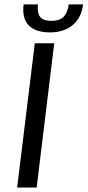

<svg xmlns="http://www.w3.org/2000/svg" viewBox="-20 -834 390 854"><path d="M56.2 0ZM143.1 0H56.2L134.8 -641.6H221.2ZM202.1 -689.9Q170.9 -689.9 147.2 -697.5Q123.5 -705.1 108.4 -720.5Q93.3 -735.8 87.2 -759.3Q81.1 -782.7 85 -814.5H148.9Q144.5 -779.8 157.2 -760.5Q169.9 -741.2 208.5 -741.2Q246.6 -741.2 263.9 -760.3Q281.2 -779.3 285.6 -814.5H349.6Q342.3 -754.9 303.2 -722.4Q264.2 -689.9 202.1 -689.9Z"/></svg>

Font: Carlito
Style: Italic
Weight: 400
Italic angle: -7°
Designer: Lukasz Dziedzic
Foundry: tyPoland Lukasz Dziedzic
Version: Version 1.104